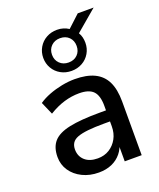

<svg xmlns="http://www.w3.org/2000/svg" viewBox="-151 -910 838 1011"><g transform="rotate(-20 268.5 -404.0)"><path d="M227 9Q176 9 135.5 -11Q95 -31 72 -65Q49 -99 49 -142Q49 -196 76.5 -227.5Q104 -259 167.5 -272.5Q231 -286 339 -286H386V-224H340Q286 -224 249 -220Q212 -216 190 -207.5Q168 -199 158.5 -184Q149 -169 149 -148Q149 -110 175 -86.5Q201 -63 247 -63Q284 -63 312 -80.5Q340 -98 356.5 -128Q373 -158 373 -197V-312Q373 -369 349 -394Q325 -419 270 -419Q228 -419 186 -406.5Q144 -394 100 -367L69 -438Q95 -456 129 -469Q163 -482 200.5 -489.5Q238 -497 273 -497Q340 -497 383.5 -476Q427 -455 448 -412Q469 -369 469 -301V0H374V-109H383Q375 -72 353.5 -45.5Q332 -19 300 -5Q268 9 227 9ZM275 -543Q242 -543 215 -558Q188 -573 172.5 -599.5Q157 -626 157 -658Q157 -690 172.5 -716.5Q188 -743 215 -758Q242 -773 275 -773Q294 -773 310 -768Q326 -763 340 -754L408 -817H497L378 -716Q386 -703 389.5 -688.5Q393 -674 393 -658Q393 -626 377.5 -599.5Q362 -573 335 -558Q308 -543 275 -543ZM275 -590Q306 -590 325 -609Q344 -628 344 -658Q344 -688 325 -707Q306 -726 275 -726Q245 -726 225.5 -707Q206 -688 206 -658Q206 -628 225.5 -609Q245 -590 275 -590Z"/></g></svg>

Font: Nunito Sans 12pt ExtraLight SemiBold
Style: Regular
Weight: 600
Version: Version 3.101;gftools[0.9.27]